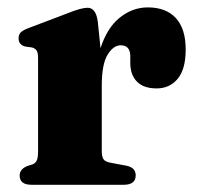

<svg xmlns="http://www.w3.org/2000/svg" viewBox="-20 -512 548 532"><path d="M251 -451.5 258.5 -378.5Q277 -435.5 312.2 -463.5Q347.5 -491.5 389.5 -491.5Q440 -491.5 467.2 -462Q494.5 -432.5 494.5 -375Q494.5 -320 472.2 -293.5Q450 -267 414 -267Q378 -267 359.5 -285.8Q341 -304.5 341 -338V-358Q340 -386.5 314.5 -386.5Q294 -386.5 278 -360.2Q262 -334 262 -274.5V-93.5Q262 -77.5 267.2 -70.2Q272.5 -63 289.5 -60.5L329.5 -53Q356 -48 356 -26Q356 0 322.5 0H67.5Q34.5 0 34.5 -25.5Q34.5 -43 54.5 -51.5L70 -56.5Q78 -59.5 81.8 -67.2Q85.5 -75 85.5 -93V-351.5Q85.5 -366 81.5 -372Q77.5 -378 68.5 -380.5L50 -383Q31.5 -388 31.5 -405.5Q31.5 -416 37.2 -422Q43 -428 58.5 -434L157.5 -471.5Q187.5 -483.5 201 -487Q214.5 -490.5 222.5 -490.5Q246 -490.5 251 -451.5Z"/></svg>

Font: Fraunces 9pt S000
Style: Bold
Weight: 700
Version: Version 1.000; ttfautohint (v1.8.3)